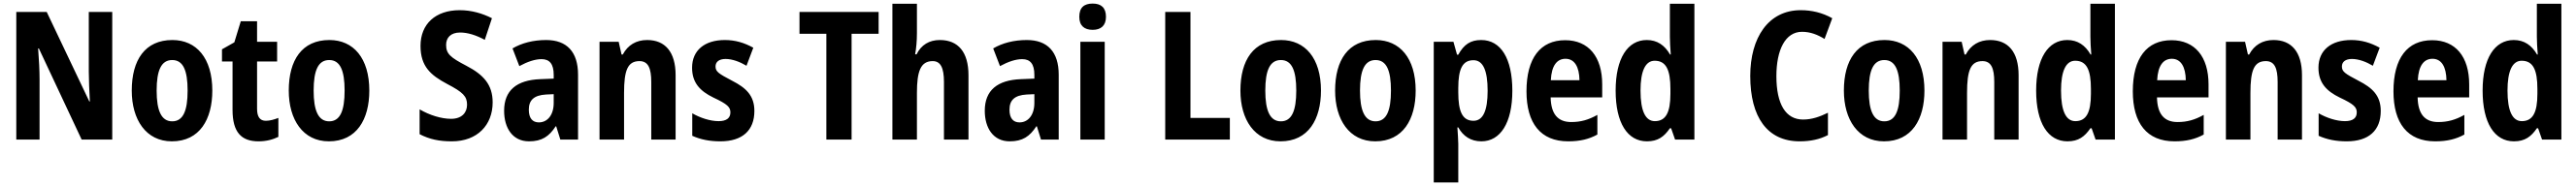

<svg xmlns="http://www.w3.org/2000/svg" viewBox="-20 -781 14388 1041"><path d="M607 0V-714H476V-380C476 -335 479 -272 482 -213H479L241 -714H71V0H201V-337C201 -384 198 -447 193 -510H197L436 0Z M1166 -274C1166 -456 1077 -557 943 -557C790 -557 716 -445 716 -274C716 -112 795 10 940 10C1096 10 1166 -114 1166 -274ZM855 -274C855 -388 881 -445 942 -445C1003 -445 1028 -387 1028 -274C1028 -161 1003 -102 942 -102C881 -102 855 -162 855 -274Z M1465 -105C1432 -105 1416 -127 1416 -172V-437H1528V-547H1416V-662H1325L1289 -544L1220 -505V-437H1279V-166C1279 -41 1328 10 1424 10C1468 10 1504 0 1535 -15V-121C1511 -112 1488 -105 1465 -105Z M2043 -274C2043 -456 1954 -557 1820 -557C1667 -557 1593 -445 1593 -274C1593 -112 1672 10 1817 10C1973 10 2043 -114 2043 -274ZM1732 -274C1732 -388 1758 -445 1819 -445C1880 -445 1905 -387 1905 -274C1905 -161 1880 -102 1819 -102C1758 -102 1732 -162 1732 -274Z M2732 -208C2732 -307 2681 -363 2585 -413C2495 -460 2472 -480 2472 -530C2472 -570 2498 -599 2550 -599C2592 -599 2638 -585 2688 -558L2728 -679C2675 -706 2614 -724 2548 -724C2413 -724 2329 -647 2329 -524C2329 -409 2386 -360 2478 -311C2566 -265 2589 -242 2589 -195C2589 -150 2559 -116 2500 -116C2446 -116 2380 -136 2324 -169V-30C2380 -1 2434 10 2504 10C2647 10 2732 -82 2732 -208Z M3031 -557C2958 -557 2894 -540 2843 -510L2881 -411C2927 -436 2969 -450 3005 -450C3050 -450 3073 -423 3073 -362V-341L2998 -338C2866 -333 2796 -275 2796 -161C2796 -65 2843 10 2935 10C3007 10 3047 -17 3084 -74H3087L3110 0H3209V-363C3209 -491 3146 -557 3031 -557ZM3030 -252 3073 -254V-205C3073 -137 3038 -96 2990 -96C2955 -96 2934 -119 2934 -167C2934 -220 2962 -248 3030 -252Z M3595 -557C3534 -557 3487 -529 3459 -476H3452L3436 -547H3329V0H3466V-261C3466 -387 3486 -439 3552 -439C3601 -439 3618 -399 3618 -322V0H3754V-360C3754 -491 3695 -557 3595 -557Z M4194 -160C4194 -247 4146 -290 4070 -329C3994 -369 3977 -380 3977 -409C3977 -435 3997 -451 4033 -451C4071 -451 4113 -435 4150 -413L4188 -514C4137 -542 4087 -557 4029 -557C3917 -557 3846 -500 3846 -402C3846 -319 3889 -272 3965 -235C4044 -198 4060 -181 4060 -152C4060 -120 4038 -103 3994 -103C3946 -103 3890 -122 3847 -147V-21C3894 0 3944 10 4004 10C4127 10 4194 -51 4194 -160Z M4737 0V-592H4888V-714H4446V-592H4596V0Z M5102 -596V-760H4965V0H5102V-261C5102 -381 5122 -439 5190 -439C5234 -439 5253 -402 5253 -322V0H5390V-360C5390 -490 5332 -557 5230 -557C5171 -557 5126 -530 5100 -477H5092C5098 -510 5102 -550 5102 -596Z M5716 -557C5643 -557 5579 -540 5528 -510L5566 -411C5612 -436 5654 -450 5690 -450C5735 -450 5758 -423 5758 -362V-341L5683 -338C5551 -333 5481 -275 5481 -161C5481 -65 5528 10 5620 10C5692 10 5732 -17 5769 -74H5772L5795 0H5894V-363C5894 -491 5831 -557 5716 -557ZM5715 -252 5758 -254V-205C5758 -137 5723 -96 5675 -96C5640 -96 5619 -119 5619 -167C5619 -220 5647 -248 5715 -252Z M6084 -761C6036 -761 6009 -739 6009 -687C6009 -637 6037 -614 6084 -614C6129 -614 6158 -637 6158 -687C6158 -738 6131 -761 6084 -761ZM6151 -547H6015V0H6151Z M6489 0H6850V-121H6630V-714H6489Z M7359 -274C7359 -456 7270 -557 7136 -557C6983 -557 6909 -445 6909 -274C6909 -112 6988 10 7133 10C7289 10 7359 -114 7359 -274ZM7048 -274C7048 -388 7074 -445 7135 -445C7196 -445 7221 -387 7221 -274C7221 -161 7196 -102 7135 -102C7074 -102 7048 -162 7048 -274Z M7888 -274C7888 -456 7799 -557 7665 -557C7512 -557 7438 -445 7438 -274C7438 -112 7517 10 7662 10C7818 10 7888 -114 7888 -274ZM7577 -274C7577 -388 7603 -445 7664 -445C7725 -445 7750 -387 7750 -274C7750 -161 7725 -102 7664 -102C7603 -102 7577 -162 7577 -274Z M8254 -557C8195 -557 8158 -533 8126 -475H8119L8099 -547H7989V240H8126V24C8126 0 8123 -32 8121 -68H8126C8153 -19 8196 10 8255 10C8361 10 8428 -93 8428 -273C8428 -455 8363 -557 8254 -557ZM8211 -444C8264 -444 8290 -387 8290 -273C8290 -161 8264 -105 8211 -105C8149 -105 8126 -157 8126 -264V-288C8126 -396 8150 -444 8211 -444Z M8723 -556C8585 -556 8507 -456 8507 -270C8507 -92 8585 10 8740 10C8806 10 8856 -2 8903 -28V-138C8853 -110 8810 -98 8757 -98C8681 -98 8644 -144 8642 -236H8930V-309C8930 -463 8854 -556 8723 -556ZM8725 -452C8776 -452 8802 -406 8803 -332H8643C8647 -415 8678 -452 8725 -452Z M9180 10C9241 10 9276 -16 9308 -63H9315L9337 0H9445V-760H9308V-575C9308 -549 9310 -513 9313 -476H9309C9279 -528 9237 -557 9179 -557C9072 -557 9005 -454 9005 -274C9005 -93 9071 10 9180 10ZM9224 -103C9172 -103 9144 -159 9144 -274C9144 -383 9171 -441 9223 -441C9287 -441 9311 -390 9311 -283V-256C9311 -151 9285 -103 9224 -103Z M10046 -603C10093 -603 10133 -587 10172 -563L10215 -679C10160 -710 10100 -724 10039 -724C9858 -724 9757 -570 9757 -356C9757 -126 9852 10 10033 10C10093 10 10145 -1 10191 -25V-150C10146 -128 10102 -112 10052 -112C9955 -112 9903 -198 9903 -355C9903 -502 9953 -603 10046 -603Z M10730 -274C10730 -456 10641 -557 10507 -557C10354 -557 10280 -445 10280 -274C10280 -112 10359 10 10504 10C10660 10 10730 -114 10730 -274ZM10419 -274C10419 -388 10445 -445 10506 -445C10567 -445 10592 -387 10592 -274C10592 -161 10567 -102 10506 -102C10445 -102 10419 -162 10419 -274Z M11097 -557C11036 -557 10989 -529 10961 -476H10954L10938 -547H10831V0H10968V-261C10968 -387 10988 -439 11054 -439C11103 -439 11120 -399 11120 -322V0H11256V-360C11256 -491 11197 -557 11097 -557Z M11529 10C11590 10 11625 -16 11657 -63H11664L11686 0H11794V-760H11657V-575C11657 -549 11659 -513 11662 -476H11658C11628 -528 11586 -557 11528 -557C11421 -557 11354 -454 11354 -274C11354 -93 11420 10 11529 10ZM11573 -103C11521 -103 11493 -159 11493 -274C11493 -383 11520 -441 11572 -441C11636 -441 11660 -390 11660 -283V-256C11660 -151 11634 -103 11573 -103Z M12110 -556C11972 -556 11894 -456 11894 -270C11894 -92 11972 10 12127 10C12193 10 12243 -2 12290 -28V-138C12240 -110 12197 -98 12144 -98C12068 -98 12031 -144 12029 -236H12317V-309C12317 -463 12241 -556 12110 -556ZM12112 -452C12163 -452 12189 -406 12190 -332H12030C12034 -415 12065 -452 12112 -452Z M12680 -557C12619 -557 12572 -529 12544 -476H12537L12521 -547H12414V0H12551V-261C12551 -387 12571 -439 12637 -439C12686 -439 12703 -399 12703 -322V0H12839V-360C12839 -491 12780 -557 12680 -557Z M13279 -160C13279 -247 13231 -290 13155 -329C13079 -369 13062 -380 13062 -409C13062 -435 13082 -451 13118 -451C13156 -451 13198 -435 13235 -413L13273 -514C13222 -542 13172 -557 13114 -557C13002 -557 12931 -500 12931 -402C12931 -319 12974 -272 13050 -235C13129 -198 13145 -181 13145 -152C13145 -120 13123 -103 13079 -103C13031 -103 12975 -122 12932 -147V-21C12979 0 13029 10 13089 10C13212 10 13279 -51 13279 -160Z M13566 -556C13428 -556 13350 -456 13350 -270C13350 -92 13428 10 13583 10C13649 10 13699 -2 13746 -28V-138C13696 -110 13653 -98 13600 -98C13524 -98 13487 -144 13485 -236H13773V-309C13773 -463 13697 -556 13566 -556ZM13568 -452C13619 -452 13645 -406 13646 -332H13486C13490 -415 13521 -452 13568 -452Z M14023 10C14084 10 14119 -16 14151 -63H14158L14180 0H14288V-760H14151V-575C14151 -549 14153 -513 14156 -476H14152C14122 -528 14080 -557 14022 -557C13915 -557 13848 -454 13848 -274C13848 -93 13914 10 14023 10ZM14067 -103C14015 -103 13987 -159 13987 -274C13987 -383 14014 -441 14066 -441C14130 -441 14154 -390 14154 -283V-256C14154 -151 14128 -103 14067 -103Z"/></svg>

Font: Noto Sans Thai Looped Condensed
Style: Bold
Weight: 700
Width: 3
Designer: Sasikarn Vongin, Ben Mitchell
Foundry: The Fontpad Ltd
Version: Version 1.001